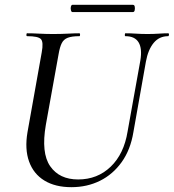

<svg xmlns="http://www.w3.org/2000/svg" viewBox="-20 -763 721 796"><path d="M562 -513Q570 -562 554.5 -587.5Q539 -613 500 -613Q497 -613 497.5 -619Q498 -625 500 -625Q522 -625 544 -623.5Q566 -622 592 -622Q616 -622 638 -623.5Q660 -625 677 -625Q681 -625 680.5 -619Q680 -613 677 -613Q640 -613 617 -585Q594 -557 585 -508L533 -215Q521 -142 484.5 -91Q448 -40 394.5 -13.5Q341 13 276 13Q209 13 164 -14.5Q119 -42 100.5 -93.5Q82 -145 94 -215L153 -546Q161 -589 149.5 -601Q138 -613 93 -613Q89 -613 89.5 -619Q90 -625 92 -625Q115 -625 143 -623.5Q171 -622 200 -622Q233 -622 261 -623.5Q289 -625 309 -625Q312 -625 312 -619Q312 -613 309 -613Q278 -613 261 -606.5Q244 -600 236 -584Q228 -568 223 -539L170 -245Q150 -129 188 -74Q226 -19 304 -19Q384 -19 439 -72Q494 -125 509 -218ZM280 -713Q276 -713 274 -721Q272 -729 274 -736Q276 -743 280 -743H531Q537 -743 538.5 -736Q540 -729 538.5 -721Q537 -713 531 -713Z"/></svg>

Font: Cormorant Light Medium
Style: Italic
Weight: 500
Italic angle: -10°
Version: Version 4.000